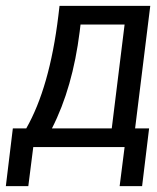

<svg xmlns="http://www.w3.org/2000/svg" viewBox="-57 -504 537 658"><path d="M326 -64H121C169 -158 200 -268 216 -395L219 -420H370ZM143 -450C123 -285 86 -157 33 -64H-13L-37 134H40L57 0H370L353 134H430L454 -64H406L458 -484H147Z"/></svg>

Font: Gamestation Display
Style: Italic
Weight: 400
Designer: Jonas Hecksher
Foundry: Jonas Hecksher, Playtypeª, e-types AS
Version: Version 1.003